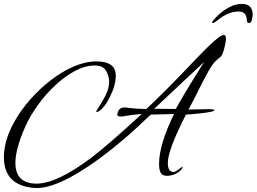

<svg xmlns="http://www.w3.org/2000/svg" viewBox="-21 -848 1316 985"><path d="M153 116Q-1 103 -1 -42Q-1 -128 53 -224Q85 -282 133.5 -337Q182 -392 239.5 -436.5Q297 -481 357.5 -507Q418 -533 474 -533Q573 -533 573 -460Q573 -411 543 -351Q513 -291 482 -275Q479 -274 475 -274Q472 -274 472 -276L505 -330Q539 -386 539 -428Q539 -458 523 -485Q507 -512 466 -512Q416 -512 363.5 -484Q311 -456 262 -410Q213 -364 173 -308.5Q133 -253 109 -199Q58 -84 58 -13Q58 94 167 94Q271 94 449 -40Q490 -71 554.5 -127Q619 -183 706 -263Q694 -262 676 -260.5Q658 -259 634 -255Q624 -253 615 -251.5Q606 -250 598 -250Q578 -252 581 -260Q585 -297 619 -297Q650 -293 677.5 -291Q705 -289 730 -289Q769 -325 833.5 -389.5Q898 -454 987 -548Q1102 -669 1127 -669Q1138 -669 1138 -649Q1138 -641 1136 -629Q1134 -617 1130 -601Q1120 -563 1109 -555Q1078 -533 1057.5 -498.5Q1037 -464 1016 -422Q995 -379 977.5 -345.5Q960 -312 946 -286L1043 -288Q1079 -288 1079 -283Q1079 -282 1077 -280Q1060 -269 933 -260Q840 -79 840 -12Q840 34 869 34Q880 34 897 20Q913 7 917 7Q917 5 918 6Q919 7 917 7Q912 25 887.5 39.5Q863 54 836 54Q811 54 803 38Q795 22 795 -6Q795 -107 872 -263L752 -260Q618 -129 483 -30Q268 126 153 116ZM881 -289Q893 -312 929 -372.5Q965 -433 1026 -530L770 -290ZM1221 -828Q1250 -828 1263.5 -811.5Q1277 -795 1275 -767Q1274 -755 1270 -742.5Q1266 -730 1256 -730Q1249 -730 1247 -736.5Q1245 -743 1245 -749Q1242 -789 1203 -789Q1177 -789 1150 -778Q1123 -767 1099 -747Q1078 -730 1072 -730Q1067 -730 1067 -734Q1067 -736 1073 -743.5Q1079 -751 1095 -767Q1119 -791 1152.5 -809.5Q1186 -828 1221 -828Z"/></svg>

Font: Alex Brush
Style: Regular
Weight: 400
Designer: Robert E. Leuschke
Foundry: Robert E. Leuschke
Version: Version 1.111; ttfautohint (v1.8.4.7-5d5b)